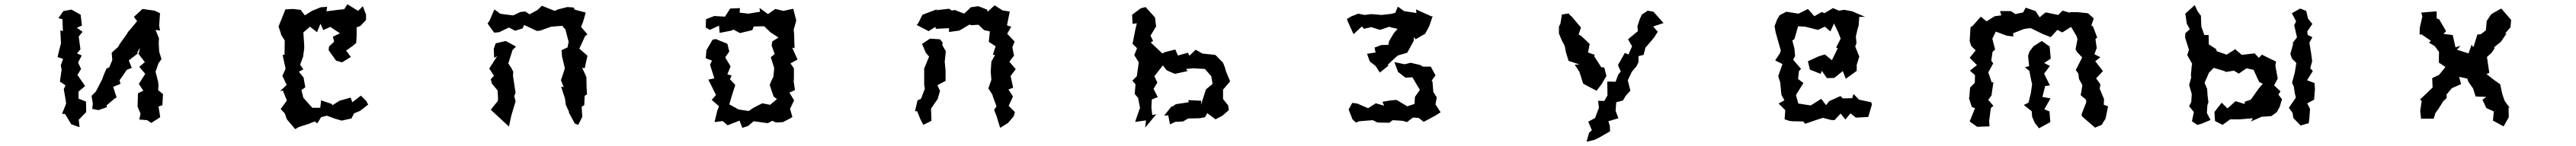

<svg xmlns="http://www.w3.org/2000/svg" viewBox="-20 -560 12040 684"><path d="M276 -508 253 -475 272 -470 274 -414 262 -418 265 -357 256 -322 249 -293 275 -284 264 -254 268 -234 260 -178 286 -160 278 -142 287 -91 289 -74 270 -27 284 -26 313 22 352 36 348 1 383 -35 382 -84 347 -98V-131L378 -157L342 -209L359 -237L345 -267L362 -300L340 -310L356 -329L348 -389L366 -411L339 -430L363 -440L357 -491L314 -515ZM408 -111 414 -74 411 -50 440 -44 480 -58 478 -66 513 -96 525 -104 509 -153 543 -167 539 -184 573 -233 596 -242 582 -277 622 -308 623 -316 634 -337 629 -310 625 -311 657 -269 631 -247 659 -214 629 -167 650 -135 625 -123 623 -61 637 -27 631 0 668 3 687 16 729 -11 721 -61 739 -67 742 -119 719 -138 721 -158 719 -178 707 -224 721 -264 735 -283 724 -318 722 -358 723 -381 707 -420 728 -417 724 -440 728 -498 703 -510 646 -518 606 -481 621 -461 594 -428 578 -410 574 -402 539 -353 533 -341 502 -313 505 -279 491 -245 478 -239 465 -209 457 -187 428 -131Z M1314 -516 1295 -468 1282 -436 1294 -400 1293 -399 1311 -370 1310 -303H1301L1307 -275L1315 -238L1300 -205L1320 -162L1289 -133L1302 -136L1321 -89L1292 -49L1311 -29L1321 -1L1360 45L1377 35L1424 20L1451 9L1463 18L1481 -11L1508 -18L1549 -3L1577 5L1623 -5L1635 -29L1662 -40L1701 -70L1692 -87L1667 -112L1627 -81L1619 -103L1567 -88L1534 -67L1531 -73L1481 -90L1477 -55H1440L1398 -102L1389 -138L1407 -151L1399 -197L1377 -224L1398 -235L1383 -257L1397 -295L1402 -333V-348L1398 -408L1429 -435L1462 -409L1478 -449L1491 -419L1524 -434L1569 -404L1536 -388L1542 -365L1518 -342L1516 -325L1551 -276L1579 -268L1620 -293L1598 -323L1633 -348L1645 -359L1647 -390V-432L1664 -438L1691 -466V-491L1676 -531L1654 -509L1604 -540L1589 -517L1561 -514L1506 -507L1509 -528L1480 -526L1438 -509L1405 -488L1385 -514L1348 -518Z M2608 -439 2623 -422 2638 -364 2633 -338 2605 -325 2607 -296 2620 -242 2619 -235 2602 -184 2615 -152 2603 -154 2621 -98 2625 -68 2639 -38 2640 -31 2667 19 2683 25 2702 -13 2699 -60 2711 -67 2713 -111 2724 -118 2722 -149 2721 -199 2701 -243 2713 -240 2726 -299 2688 -332 2715 -391 2726 -399 2696 -434 2705 -456 2718 -501 2666 -515 2661 -525 2632 -527 2588 -516 2573 -509 2513 -533 2492 -513 2455 -493 2436 -506 2413 -504 2379 -488 2336 -493 2318 -496 2291 -516 2268 -463 2259 -450 2290 -407 2313 -409 2359 -431 2388 -416 2423 -427 2430 -443 2490 -415 2507 -417 2520 -422 2557 -435ZM2267 -239 2289 -205 2274 -189 2279 -169 2306 -136 2308 -99 2307 -87 2274 -46 2359 33 2370 -18 2378 -45 2390 -85 2384 -109 2390 -127 2387 -145 2378 -204 2379 -224 2370 -242 2356 -263 2376 -326 2392 -342 2344 -368 2297 -357 2288 -331 2290 -289 2304 -297Z M3311 -374 3282 -325 3279 -287 3308 -276 3299 -257 3319 -193 3291 -187 3327 -115 3307 -92 3341 -62 3333 -42 3320 12 3358 7 3381 27 3437 5 3450 39 3477 30 3503 8 3569 17 3590 6 3608 14 3640 12 3671 -4 3684 -12 3673 -50 3692 -90 3670 -126 3696 -138 3690 -178 3691 -193V-240L3675 -263L3708 -281L3683 -337L3694 -334L3692 -401L3690 -421L3698 -449L3702 -464L3688 -519L3642 -509L3604 -518L3570 -494L3530 -523L3533 -505L3478 -496L3437 -501L3439 -522L3393 -520L3369 -482L3319 -485L3280 -470L3279 -431L3298 -420L3341 -440L3344 -406L3396 -416L3409 -421L3439 -405L3497 -419L3503 -436L3552 -437L3581 -409L3619 -384L3590 -366L3587 -347L3601 -307L3583 -292L3599 -241L3595 -200L3585 -180L3578 -162L3596 -108L3612 -96L3580 -69L3543 -76L3502 -55L3480 -40L3433 -47L3389 -71L3406 -128L3417 -162L3392 -189L3400 -206L3380 -212L3395 -249L3370 -291L3389 -319L3380 -355L3326 -377Z M4580 -419 4607 -413 4602 -364 4634 -343 4621 -304 4631 -302 4614 -271 4611 -225 4614 -186 4600 -146 4621 -113 4619 -114 4638 -62 4627 -45 4638 -17 4655 39 4692 16 4719 -16 4724 -35 4695 -64 4715 -108 4694 -141 4716 -149 4704 -203 4712 -215 4728 -236 4698 -271 4720 -299 4712 -339 4723 -365 4688 -402 4707 -435 4687 -441 4700 -506 4667 -511 4629 -535 4597 -505 4594 -515 4553 -531 4518 -526 4487 -496 4444 -513 4429 -511 4416 -519 4355 -512 4361 -517 4292 -491 4273 -453 4265 -443 4321 -414 4352 -434 4355 -425 4416 -428V-410L4465 -417L4512 -445L4520 -442L4554 -444ZM4257 -39H4267L4282 -2L4296 25L4334 6L4332 -51L4351 -79L4363 -96L4374 -134L4362 -161L4400 -181V-229L4396 -271L4401 -320L4385 -348L4386 -361L4374 -376L4327 -379L4290 -354L4308 -312L4323 -295L4300 -239V-163L4303 -144L4285 -97L4269 -90Z M5456 -61 5422 -19H5441L5449 23L5473 11L5510 9L5534 -5L5588 -6L5613 -11L5623 -30L5662 -1L5694 -18L5724 -44L5721 -66L5697 -96V-140L5730 -179L5711 -225L5705 -246L5697 -266L5664 -300L5660 -303L5601 -309L5569 -327L5540 -299L5533 -313L5486 -300L5474 -328L5426 -316L5413 -310L5359 -361L5370 -368L5358 -393L5384 -436L5379 -478L5335 -527L5312 -521L5272 -491L5274 -448L5294 -451L5286 -416L5274 -355L5295 -334L5282 -302L5293 -284L5303 -268L5294 -203L5273 -182L5288 -165L5284 -120L5300 -101L5310 -49L5308 -53L5286 11L5337 4L5333 38L5385 -25L5366 -21L5362 -58L5364 -94L5392 -105L5372 -144L5390 -173L5376 -203L5416 -254L5432 -232L5446 -225L5472 -214L5531 -227L5524 -237L5558 -240L5612 -237L5642 -203L5648 -167L5617 -141L5594 -69L5595 -88L5534 -91L5537 -81L5477 -72L5460 -61Z M6370 -308 6383 -272 6410 -251 6430 -220 6472 -254 6465 -255 6498 -286 6514 -300 6558 -313 6588 -368 6589 -386 6597 -376 6642 -402 6661 -438 6677 -485 6672 -483 6599 -516 6601 -499 6543 -508 6514 -529 6502 -500 6483 -495 6438 -490 6390 -494 6358 -490 6329 -496 6296 -483 6276 -471 6281 -457 6307 -400 6346 -436 6356 -425 6390 -433 6430 -420 6476 -435 6480 -432 6513 -425 6495 -404 6473 -367 6470 -350 6437 -349 6405 -337 6410 -314ZM6284 -47 6302 -1 6318 14 6334 8 6397 3 6419 14 6474 15 6490 3 6537 6 6557 12 6584 -9 6611 -8 6635 11 6687 -17 6714 -34 6690 -71 6696 -104 6680 -129 6676 -178 6672 -182 6690 -207 6668 -248H6631L6620 -255L6574 -266L6546 -259L6498 -269L6515 -223L6550 -196L6582 -198L6617 -139L6594 -106L6592 -73L6558 -62L6508 -92L6476 -89L6442 -83L6450 -65L6411 -76L6375 -53L6324 -75L6301 -78Z M7682 -510 7655 -492 7645 -471 7634 -437 7636 -414 7590 -376 7609 -343 7592 -305 7575 -312 7543 -255 7556 -225 7544 -210 7532 -177 7493 -178 7494 -113 7479 -87 7450 -88 7454 -55 7436 -7 7404 10 7421 50 7408 62 7396 104 7434 95 7456 84 7506 55 7505 30 7498 8 7545 -6 7532 -41 7535 -81 7566 -89 7580 -112 7601 -135 7589 -184 7608 -224 7630 -250 7639 -269V-297L7663 -303L7671 -336L7711 -383L7729 -411L7708 -436L7756 -452L7709 -505ZM7267 -403 7281 -370 7294 -345 7300 -315 7312 -275 7363 -258 7341 -257 7363 -223 7380 -169 7393 -161 7443 -135 7466 -165 7489 -204 7479 -244 7465 -245 7431 -298 7435 -303 7403 -314 7411 -354 7371 -392 7359 -398 7370 -431 7329 -480 7316 -492 7313 -497 7281 -492 7274 -449 7267 -435Z M8299 -489 8287 -469 8275 -437 8280 -409 8292 -366 8304 -324 8301 -312 8278 -277 8312 -260 8292 -203 8302 -172 8303 -157 8307 -116 8321 -90 8294 -75 8325 -44 8322 -1 8343 6 8357 8 8409 9 8418 20 8470 2 8501 -8 8539 2 8555 3 8584 -28 8606 0 8630 -29 8655 -9 8713 -12 8730 -70 8727 -81 8670 -93 8644 -120 8638 -100 8594 -99 8583 -110 8530 -86 8516 -67 8493 -97 8444 -66 8386 -75 8375 -115 8410 -171 8385 -190 8389 -227 8399 -237 8362 -280 8371 -298 8368 -332 8358 -370 8368 -377 8385 -437 8418 -435 8478 -420 8510 -435 8536 -413 8553 -450 8573 -408 8584 -379 8563 -338 8570 -333 8543 -278 8510 -305 8481 -296 8431 -273 8440 -234 8490 -214 8496 -228 8520 -194 8554 -195 8594 -227 8608 -191 8659 -228V-256L8671 -295L8652 -342L8658 -358L8655 -389L8663 -424L8668 -440L8671 -481H8698L8638 -507L8601 -514L8576 -510L8548 -522L8508 -498L8496 -504L8461 -484L8431 -518L8387 -496L8330 -505Z M9661 -434 9686 -392 9691 -377 9682 -329 9689 -316 9713 -291 9683 -232 9695 -215 9698 -190 9714 -161 9706 -114 9731 -93 9732 -81 9710 -24 9712 -15 9773 38 9804 25 9822 -4 9834 -62 9814 -69 9815 -96 9795 -144 9798 -165 9778 -193 9810 -227 9774 -273 9798 -292 9770 -306 9781 -335 9775 -377 9783 -384 9764 -435 9756 -441 9767 -474 9740 -498 9692 -503H9660L9653 -501L9621 -510L9601 -490L9542 -502L9514 -479L9495 -508L9449 -524L9437 -502L9401 -494L9380 -508H9329L9335 -488L9304 -484L9266 -460L9239 -482L9202 -440L9191 -432L9187 -368L9194 -345L9215 -324L9187 -289L9221 -255L9188 -229L9212 -208L9211 -172L9189 -150L9185 -102L9184 -99L9197 -59L9212 -53L9187 9L9222 34L9280 32L9278 6L9286 -54L9298 -64L9274 -92L9289 -113L9298 -175L9290 -174L9274 -221L9297 -263L9288 -276L9294 -317L9306 -328L9293 -378L9309 -412L9360 -393L9391 -389L9390 -404L9440 -424L9459 -427L9473 -428L9530 -400L9566 -386L9597 -420L9620 -408ZM9440 -68 9477 -39 9479 -13 9491 15 9511 41 9564 12 9560 -38 9536 -48 9565 -99 9527 -106 9540 -157 9562 -160 9535 -215 9562 -251 9535 -265 9566 -285 9561 -342 9524 -368 9485 -343 9467 -319 9460 -299 9465 -250 9445 -245 9466 -228 9475 -182 9479 -166 9473 -124 9462 -79Z M10732 -520 10693 -498 10713 -460 10704 -442 10717 -385 10694 -355 10700 -358 10686 -307 10694 -285 10714 -265 10707 -221 10694 -172 10702 -155 10707 -122 10712 -103 10679 -55 10696 -32 10700 -7 10734 28 10772 17 10775 -7 10778 -50 10765 -76 10797 -93 10801 -143 10799 -171 10764 -184 10791 -227 10779 -241 10788 -273 10783 -311 10775 -360 10789 -386 10767 -396 10765 -413 10789 -448 10769 -472 10760 -509ZM10194 -384 10212 -327 10204 -302 10227 -261 10225 -252 10221 -207 10223 -199 10213 -162 10225 -120 10223 -83 10213 -62 10235 -35 10226 8 10251 25 10270 20 10313 2 10296 -30 10298 -66 10303 -81 10299 -113 10297 -144 10285 -172 10306 -220 10328 -242 10375 -228 10386 -223 10422 -229 10445 -215 10481 -240 10514 -233 10540 -176 10557 -168 10538 -145 10501 -93 10474 -84 10472 -73 10430 -86 10392 -52 10365 -79 10331 -35 10334 7 10369 25 10405 -1H10450L10511 -6L10502 9L10552 -13L10597 -16L10623 -35L10636 -59L10647 -95L10630 -117L10640 -132L10610 -160L10627 -192L10616 -252L10619 -272L10591 -285L10553 -304L10539 -289L10519 -310L10459 -303L10426 -331L10425 -327L10388 -304L10342 -320L10339 -330L10305 -352L10304 -396H10284L10270 -435L10269 -455L10268 -486L10252 -508L10239 -536L10195 -496L10202 -449L10216 -423L10195 -404Z M11475 -200 11513 -192 11518 -177 11540 -146 11552 -108 11602 -106 11584 -93 11602 -54 11637 -38 11633 5 11683 32 11707 -11 11706 -57 11712 -54 11688 -87 11677 -118 11667 -165 11636 -187 11603 -213 11616 -219 11605 -293 11625 -311 11640 -332 11639 -339 11671 -365 11697 -404 11689 -402 11715 -432 11718 -467 11672 -520 11634 -499 11624 -492 11604 -462 11600 -418 11577 -400 11560 -398 11542 -339 11533 -350 11519 -310 11465 -327 11481 -346 11458 -338 11445 -396 11402 -401 11414 -414 11382 -469 11370 -474V-507L11298 -501L11303 -483L11291 -430L11290 -398L11299 -399L11343 -369L11334 -360L11361 -344L11381 -317L11380 -267L11411 -246L11381 -209L11349 -194L11351 -150L11319 -119L11292 -94L11300 -87L11293 -41L11297 -4H11356L11364 -30L11379 -51L11401 -86L11417 -101L11416 -117L11441 -147L11484 -166Z"/></svg>

Font: チョークS
Style: Regular
Weight: 400
Designer: [Stick] Fontworks Inc.
Foundry: [Stick] Fontworks Inc.
Version: Version 1.200;FEAKit 1.0